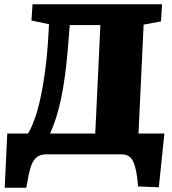

<svg xmlns="http://www.w3.org/2000/svg" viewBox="-20 -721 803 897"><path d="M2 156 14 -97H111Q131 -131 147 -180Q163 -229 175.5 -294.5Q188 -360 196.5 -438Q205 -516 209 -608L127 -625L132 -701H737L732 -621L651 -606L627 -97H748L722 154L625 150Q622 108 616 78.5Q610 49 601.5 32Q593 15 579.5 7.5Q566 0 548 0H197Q166 0 148.5 16Q131 32 121.5 66Q112 100 103 156ZM214 -97H425L449 -604H306Q301 -537 295.5 -476Q290 -415 282.5 -360.5Q275 -306 265 -259Q255 -212 242 -171Q229 -130 214 -97Z"/></svg>

Font: Literata ExtraBold
Style: Italic
Weight: 800
Italic angle: -2°
Designer: Latin by Veronika Burian and Jose Scaglione. Greek by Irene Vlachou. Cyrillic by Vera Evstafieva
Foundry: TypeTogether
Version: Version 3.002